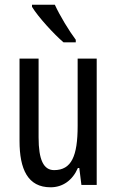

<svg xmlns="http://www.w3.org/2000/svg" viewBox="-20 -786 496 816"><path d="M213 -766H116V-757C142 -714 210 -640 250 -606H302V-617C274 -654 234 -720 213 -766ZM391 -537H310V-251C310 -123 284 -63 210 -63C165 -63 144 -107 144 -202V-537H63V-187C63 -67 98 10 195 10C246 10 288 -19 311 -72H317L326 0H391Z"/></svg>

Font: Noto Sans Lao Looped ExtraCondensed
Style: Regular
Weight: 400
Width: 2
Designer: Mark Frömberg, Ben Mitchell
Foundry: The Fontpad Ltd
Version: Version 1.003